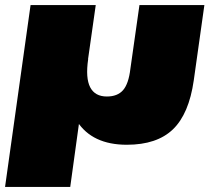

<svg xmlns="http://www.w3.org/2000/svg" viewBox="-33 -560 836 760"><path d="M776 -540 734 -242Q715 -109 651.5 -48Q588 13 469 13Q332 13 272 -80Q212 -173 237 -350L246 -426L316 -326Q305 -251 324 -214.5Q343 -178 390 -178Q432 -178 454 -203Q476 -228 483 -287L519 -540ZM346 -540 289 -139 245 180H-13L88 -540Z"/></svg>

Font: Pathway Extreme 28pt Black
Style: Italic
Weight: 900
Italic angle: -8°
Designer: Eduardo Rodriguez Tunni
Foundry: Eduardo Rodriguez Tunni
Version: Version 1.001;gftools[0.9.26]